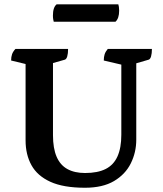

<svg xmlns="http://www.w3.org/2000/svg" viewBox="-20 -871 765 903"><path d="M379.7 12Q278.2 12 216.9 -16Q155.6 -44 128 -94Q100.3 -144 100.3 -211V-585.8L120 -565.2L32.3 -586.4Q32.3 -603.1 36.6 -615.6Q40.8 -628.1 52.7 -641H300.2Q300.2 -619.1 296.2 -605.6Q292.2 -592.1 284.2 -590.1L206.9 -568.1L229.2 -589.1V-235.3Q229.2 -173.5 246.2 -134Q263.2 -94.5 297 -75.9Q330.7 -57.3 380.2 -57.3Q439.5 -57.3 477 -76.3Q514.5 -95.2 532.5 -135.4Q550.6 -175.6 550.6 -237.3V-597.2L559.8 -564.9L468.1 -586.4Q468.1 -603.1 472.1 -615.6Q476.1 -628.1 487 -641H694.5Q694.5 -619.6 690.5 -605.9Q686.5 -592.1 678.5 -590.1L606.9 -569.2L620.9 -602.2V-214Q620.9 -154.5 595.2 -102.8Q569.6 -51.1 516.3 -19.5Q463 12 379.7 12ZM523 -768.7H232.8Q231.4 -773.1 230.2 -780.4Q228.9 -787.7 228.9 -797.9Q228.9 -836.7 246.4 -850.7H536.5Q538 -846.4 539.2 -838.6Q540.4 -830.8 540.4 -821.1Q540.4 -784.4 523 -768.7Z"/></svg>

Font: Pitagon Serif
Style: Regular
Weight: 400
Designer: Travis Tran
Foundry: Pitagon
Version: Version 1.000;gftools[0.9.26]